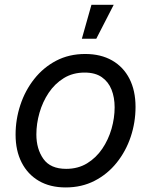

<svg xmlns="http://www.w3.org/2000/svg" viewBox="-20 -781 640 812"><path d="M257.8 11.7Q191.9 11.7 144.5 -15.9Q97.2 -43.5 71.5 -93.8Q45.9 -144 45.9 -211.4Q45.9 -276.4 66.2 -337.4Q86.4 -398.4 124.8 -447Q163.1 -495.6 217.5 -524.2Q272 -552.7 340.3 -552.7Q406.2 -552.7 454.1 -525.4Q502 -498 527.6 -447.8Q553.2 -397.5 553.2 -329.1Q553.2 -263.2 532.7 -202.1Q512.2 -141.1 473.4 -92.8Q434.6 -44.4 380.1 -16.4Q325.7 11.7 257.8 11.7ZM259.8 -66.9Q310.1 -66.9 348.4 -90.3Q386.7 -113.8 412.6 -152.1Q438.5 -190.4 451.7 -236.3Q464.8 -282.2 464.8 -327.1Q464.8 -368.7 451.7 -401.9Q438.5 -435.1 410.6 -454.6Q382.8 -474.1 337.9 -474.1Q288.1 -474.1 250 -450.7Q211.9 -427.2 186 -388.7Q160.2 -350.1 147 -304Q133.8 -257.8 133.8 -212.4Q133.8 -150.9 163.6 -108.9Q193.4 -66.9 259.8 -66.9ZM326.2 -617.2 366.7 -760.7H460.9L387.2 -617.2Z"/></svg>

Font: Inter
Style: Italic
Weight: 400
Italic angle: -9.3988°
Designer: Rasmus Andersson
Foundry: rsms
Version: Version 4.001;git-66647c0bb